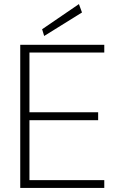

<svg xmlns="http://www.w3.org/2000/svg" viewBox="-20 -919 588 939"><path d="M79 0V-700H490V-662H124V-370H460V-331H124V-38H490V0ZM196 -743 186 -776 366 -899 381 -858Z"/></svg>

Font: DM Sans 12pt ExtraLight
Style: Regular
Weight: 250
Version: Version 4.004;gftools[0.9.30]